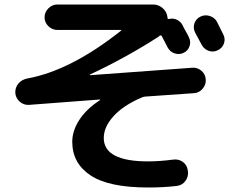

<svg xmlns="http://www.w3.org/2000/svg" viewBox="-20 -780 1040 853"><path d="M894 -427Q896 -404 880 -385.5Q864 -367 841 -366L626 -351Q620 -351 610 -347Q528 -312 484.5 -264Q441 -216 441 -167Q441 -63 638 -63Q689 -63 750 -71Q774 -74 792.5 -60.5Q811 -47 814 -24L815 -20Q818 4 804 23.5Q790 43 766 46Q707 53 638 53Q463 53 382 -1Q301 -55 301 -150Q301 -199 332.5 -247.5Q364 -296 424 -335Q425 -335 425 -337Q425 -338 424 -338L108 -314Q85 -313 67.5 -328.5Q50 -344 48 -367Q47 -391 61.5 -408.5Q76 -426 100 -431Q294 -466 518 -644Q519 -644 519 -646Q519 -647 517 -647H235Q212 -647 195 -663.5Q178 -680 178 -703Q178 -726 195 -743Q212 -760 235 -760H660Q684 -760 702.5 -744Q721 -728 724 -704V-701Q724 -694 733 -696Q750 -700 766.5 -692Q783 -684 791 -668Q795 -659 805 -641.5Q815 -624 819 -615Q829 -595 822 -574.5Q815 -554 795 -545Q776 -536 755.5 -543Q735 -550 725 -569Q721 -578 712 -594Q703 -610 699 -619Q698 -622 694.5 -622.5Q691 -623 689 -621Q685 -617 683 -616Q540 -524 380 -449Q379 -449 379 -447Q379 -446 381 -446L834 -479Q857 -481 875 -465.5Q893 -450 894 -427ZM944 -683Q949 -673 958.5 -654Q968 -635 972 -627Q982 -607 975 -587Q968 -567 948 -557Q928 -547 907.5 -554Q887 -561 876 -581Q867 -599 847 -635Q837 -655 843.5 -675.5Q850 -696 870 -706Q890 -716 912 -709Q934 -702 944 -683Z"/></svg>

Font: Rounded Mplus 1c Bold
Style: Bold
Weight: 700
Version: Version 1.059.20150529